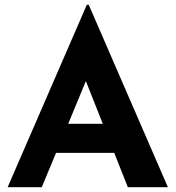

<svg xmlns="http://www.w3.org/2000/svg" viewBox="-20 -785 736 805"><path d="M12 0 344 -765H352L684 0H516L459 -144H215L155 0ZM266 -266H411L340 -445Z"/></svg>

Font: Reem Kufi Ink
Style: Bold
Weight: 700
Designer: Khaled Hosny
Version: Version 1.002